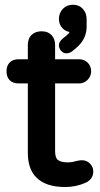

<svg xmlns="http://www.w3.org/2000/svg" viewBox="-20 -749 413 791"><path d="M239.3 -590.8Q253.9 -601.6 262.7 -611.3L266.6 -617.2Q250 -620.1 238.3 -631.8Q222.7 -647.5 222.7 -670.9Q222.7 -695.3 239.3 -712.9Q255.9 -729.5 280.3 -729.5Q305.7 -729.5 321.3 -712.4Q336.9 -695.3 336.9 -669.9V-639.6Q336.9 -593.8 303.7 -560.5Q292 -548.8 276.4 -537.1Q266.6 -529.3 252.9 -529.3Q241.2 -529.3 231.4 -540Q222.7 -549.8 222.7 -563.5Q222.7 -577.1 239.3 -590.8ZM364.3 -42Q364.3 -12.7 335 2.9Q335 2.9 335 2.9Q293.9 21.5 249 21.5Q168.9 21.5 129.9 -17.6Q94.7 -52.7 94.7 -119.1V-405.3H56.6Q33.2 -405.3 20 -418.5Q6.8 -431.6 6.8 -455.1Q6.8 -478.5 20 -491.7Q33.2 -504.9 56.6 -504.9H94.7V-563.5Q94.7 -590.8 110.4 -605.5Q126 -620.1 151.4 -620.1Q177.7 -620.1 192.4 -604.5Q207 -588.9 207 -563.5V-504.9H305.7Q327.1 -504.9 341.3 -490.7Q355.5 -476.6 355.5 -455.1Q355.5 -435.5 340.8 -419.9Q326.2 -405.3 305.7 -405.3H207V-127Q207 -98.6 218.8 -89.8Q231.4 -80.1 258.8 -80.1Q277.3 -80.1 294.9 -85.9H295.9Q309.6 -88.9 317.4 -88.9Q336.9 -88.9 350.6 -75.2Q364.3 -61.5 364.3 -42Z"/></svg>

Font: FakePearl
Style: SemiBold
Weight: 400
Version: Version 1.2